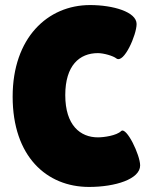

<svg xmlns="http://www.w3.org/2000/svg" viewBox="-20 -729 601 759"><path d="M520 -634C520 -682 427 -709 336 -709C168 -709 30 -579 30 -347C30 -111 164 10 332 10C436 10 534 -21 534 -75C534 -116 480 -229 459 -211C441 -193 391 -186 367 -186C298 -186 238 -233 238 -353C238 -470 294 -519 367 -519C390 -519 428 -508 440 -498C470 -476 520 -592 520 -634Z"/></svg>

Font: Lilita 2
Style: Regular
Weight: 400
Designer: Juan Montoreano
Foundry: Juan Montoreano
Version: Version 2.001